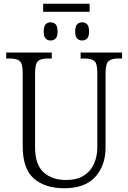

<svg xmlns="http://www.w3.org/2000/svg" viewBox="-20 -994 684 1024"><path d="M210 -931V-974H458V-931ZM250 -778Q234 -778 223.5 -788.5Q213 -799 213 -826Q213 -854 223.5 -864.5Q234 -875 250 -875Q266 -875 276.5 -864.5Q287 -854 287 -826Q287 -799 276.5 -788.5Q266 -778 250 -778ZM418 -778Q402 -778 391.5 -788.5Q381 -799 381 -826Q381 -854 391.5 -864.5Q402 -875 418 -875Q434 -875 444.5 -864.5Q455 -854 455 -826Q455 -799 444.5 -788.5Q434 -778 418 -778ZM323 10Q221 10 161 -41.5Q101 -93 101 -215V-606Q101 -656 84.5 -669Q68 -682 34 -682H13V-714H256V-682H234Q199 -682 183 -668.5Q167 -655 167 -603V-210Q167 -116 212.5 -75Q258 -34 332 -34Q390 -34 427 -57.5Q464 -81 481.5 -121Q499 -161 499 -209V-605Q499 -656 483 -669Q467 -682 433 -682H410V-714H631V-682H610Q576 -682 559.5 -668.5Q543 -655 543 -603V-208Q543 -111 488 -50.5Q433 10 323 10Z"/></svg>

Font: Noto Serif SemiCondensed Light
Style: Regular
Weight: 300
Width: 4
Designer: Monotype Design Team
Foundry: Monotype Imaging Inc.
Version: Version 2.013